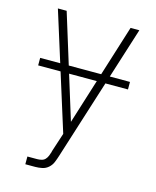

<svg xmlns="http://www.w3.org/2000/svg" viewBox="-111 -597 722 888"><g transform="rotate(15 250.0 -152.5)"><path d="M96 215V178H143Q153 178 163.5 175.5Q174 173 181 165.5Q188 158 192 148Q196 138 199 128Q199 128 199 127.5Q199 127 199 127Q199 127 199 126.5Q199 126 199 126L229 34L55 -520H97L249 -29L403 -520H445L237 137Q237 137 237 137Q237 137 237 137Q237 137 237 137Q237 137 237 137Q232 153 225.5 169Q219 185 206 196.5Q193 208 176.5 211.5Q160 215 143 215ZM35 -242V-278H465V-242Z"/></g></svg>

Font: Zed Sans Extralight
Style: Regular
Weight: 200
Designer: Belleve Invis
Foundry: Belleve Invis
Version: Version 1.0.0; ttfautohint (v1.8.4)